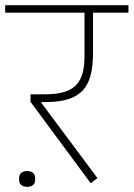

<svg xmlns="http://www.w3.org/2000/svg" viewBox="-40 -718 517 743"><path d="M65 5C86 5 96 -6 96 -22V-29C96 -45 86 -56 65 -56C44 -56 34 -45 34 -29V-22C34 -6 44 5 65 5ZM311 -9 337 -29 120 -320V-323H136C280 -323 320 -385 320 -514V-669H457V-698H-20V-669H287V-502C287 -399 252 -353 134 -353H78V-324Z"/></svg>

Font: IBM Plex Devanagari ExtraLight
Style: Regular
Weight: 200
Designer: Mike Abbink, Paul van der Laan, Pieter van Rosmalen, Erin McLaughlin
Foundry: Bold Monday
Version: Version 1.0